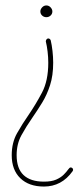

<svg xmlns="http://www.w3.org/2000/svg" viewBox="-20 -631 301 704"><path d="M148 -479Q148 -483 150.5 -486.5Q153 -490 157 -490Q160 -490 162.5 -488Q165 -486 166 -483Q170 -466 172.5 -444Q175 -422 175 -401Q175 -354 163.5 -318.5Q152 -283 134.5 -254.5Q117 -226 99 -200Q76 -167 58.5 -135Q41 -103 41 -62Q41 -13 66.5 11Q92 35 141 35Q169 35 186 27.5Q203 20 213.5 9.5Q224 -1 229.5 -9Q235 -17 239 -17Q243 -17 245.5 -14.5Q248 -12 248 -8Q248 -6 246 -3Q206 53 141 53Q86 53 54.5 22.5Q23 -8 23 -62Q23 -108 42.5 -142.5Q62 -177 85 -210Q111 -248 134 -291.5Q157 -335 157 -401Q157 -421 154.5 -442Q152 -463 148 -479ZM150 -611Q159 -611 165.5 -604Q172 -597 172 -589Q172 -580 165.5 -574Q159 -568 150 -568Q141 -568 134.5 -574Q128 -580 128 -589Q128 -597 134.5 -604Q141 -611 150 -611Z"/></svg>

Font: Libertine-Super Thin
Style: Regular
Weight: 100
Designer: Bastien Sozeau
Foundry: NBR — Bastien Sozeau
Version: Version 2.003;gftools[0.9.33]